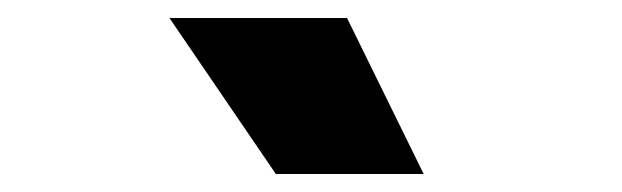

<svg xmlns="http://www.w3.org/2000/svg" viewBox="-20 -809 690 213"><path d="M450 -616H286L168 -789H365Z"/></svg>

Font: Azeret Mono Thin Black
Style: Regular
Weight: 900
Version: Version 1.002